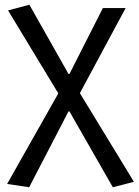

<svg xmlns="http://www.w3.org/2000/svg" viewBox="-20 -577 585 810"><path d="M103 213 269 -107H273L456 213L545 190L317 -184L510 -543H414L273 -265H269L104 -557L14 -533L226 -183L10 199Z"/></svg>

Font: Source Han Sans KR Regular
Style: Regular
Weight: 400
Designer: Ryoko NISHIZUKA (kana & ideographs); Paul D. Hunt (Latin, Greek & Cyrillic); Wenlong ZHANG (bopomofo); Sandoll Communica
Foundry: Adobe Systems Incorporated
Version: Version 1.004;PS 1.004;hotconv 1.0.82;makeotf.lib2.5.63406